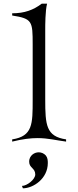

<svg xmlns="http://www.w3.org/2000/svg" viewBox="-20 -770 424 1040"><path d="M46 -3C103 -17 147 -22 183 -22C241 -22 283 -10 338 -3V-15C230 -31 225 -92 225 -232V-613C225 -630 225 -712 235 -750H206C161 -716 113 -698 46 -698V-686C155 -669 157 -655 157 -529V-229C157 -98 157 -32 46 -15ZM104 250C160 250 239 198 239 113C239 99 238 84 228 72C218 61 204 55 190 55C178 55 166 59 156 67C147 75 138 86 138 106C138 140 171 140 171 175C171 202 126 237 99 237Z"/></svg>

Font: Cantique Normal
Style: Regular
Weight: 400
Designer: Sébastien Hayez
Foundry: Sébastien Hayez & Ariel Martín Pérez
Version: Version 1.000;hotconv 1.0.109;makeotfexe 2.5.65596